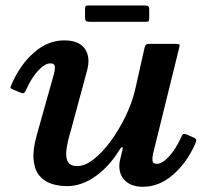

<svg xmlns="http://www.w3.org/2000/svg" viewBox="-20 -684 784 718"><path d="M298 -618.5Q298 -608 302 -605.2Q306 -602.5 315.5 -602.5H527Q535 -602.5 536.5 -606Q538 -609.5 538 -617.5V-648Q538 -658 534.2 -660.8Q530.5 -663.5 521 -663.5H308Q301.5 -663.5 299.8 -660.2Q298 -657 298 -650ZM25 -372.5Q20.5 -362 19.2 -357.8Q18 -353.5 29.5 -349L55.5 -338Q67.5 -333.5 70.8 -337Q74 -340.5 79 -351Q98.5 -394 123.2 -420.5Q148 -447 168.5 -447Q185 -447 185.2 -433.5Q185.5 -420 181.5 -406.5L117.5 -179Q102 -123.5 105.5 -86.8Q109 -50 126.5 -28.2Q144 -6.5 171.2 2.8Q198.5 12 231 12Q285.5 12 337.5 -25Q389.5 -62 429 -127Q434 -134.5 437 -134Q440 -133.5 438 -123.5L428 -82Q420.5 -39 444.2 -12.2Q468 14.5 514 14.5Q574 14.5 625 -28.8Q676 -72 708.5 -142.5Q714 -155 713.8 -160.8Q713.5 -166.5 699.5 -171.5L679.5 -180.5Q667 -185 663.8 -181.5Q660.5 -178 655.5 -166.5Q636.5 -125.5 611.8 -98.5Q587 -71.5 566.5 -71.5Q551.5 -71.5 550.2 -83.2Q549 -95 552 -107.5L650.5 -507Q653 -516.5 650.2 -518.2Q647.5 -520 635.5 -520H538.5Q529 -520 525.5 -516.2Q522 -512.5 520.5 -505L485.5 -349.5Q474 -299.5 449.5 -249Q425 -198.5 394 -156.2Q363 -114 330.5 -88.5Q298 -63 269.5 -63Q242 -63 233.2 -80Q224.5 -97 228.8 -127Q233 -157 245 -196L305 -418Q319.5 -469 297.8 -501Q276 -533 220 -533Q159.5 -533 108 -488.2Q56.5 -443.5 25 -372.5Z"/></svg>

Font: Besley SemiBold
Style: Italic
Weight: 600
Italic angle: -13°
Designer: Owen Earl
Foundry: indestructible type*
Version: Version 2.001